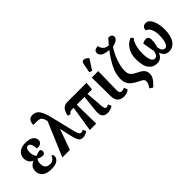

<svg xmlns="http://www.w3.org/2000/svg" viewBox="39 -1736 2882 2882"><g transform="rotate(-45 1480.5 -294.5)"><path d="M237 10Q136 10 86.5 -31.5Q37 -73 37 -141Q37 -193 63.5 -224.5Q90 -256 126 -271V-275Q89 -290 69 -323Q49 -356 49 -399Q49 -446 73 -479.5Q97 -513 138 -530.5Q179 -548 229 -548Q297 -548 335.5 -531.5Q374 -515 389.5 -489Q405 -463 405 -435Q405 -407 381 -384Q357 -361 297 -365Q296 -397 289 -426Q282 -455 268 -473.5Q254 -492 230 -492Q205 -492 191.5 -467Q178 -442 178 -398Q178 -363 190 -331.5Q202 -300 216 -291Q235 -299 260.5 -307.5Q286 -316 308 -316Q316 -314 323.5 -302.5Q331 -291 331 -273Q331 -256 319 -240Q307 -224 285 -224Q270 -224 243 -231.5Q216 -239 194 -252Q188 -241 178.5 -223.5Q169 -206 169 -164Q169 -113 195 -85.5Q221 -58 274 -58Q310 -58 337 -80Q364 -102 380 -139Q390 -133 397 -123.5Q404 -114 404 -97Q404 -54 364.5 -22Q325 10 237 10Z M471 0 701 -544Q691 -586 679 -609Q667 -632 647.5 -641.5Q628 -651 594.5 -652.5Q561 -654 507 -654Q508 -677 514.5 -703.5Q521 -730 542 -749.5Q563 -769 605 -769Q676 -769 714.5 -713.5Q753 -658 779 -551L875 -156Q885 -117 899.5 -89.5Q914 -62 937 -62Q956 -62 982 -78L1004 -26Q982 -10 956.5 0Q931 10 902 10Q875 10 855.5 -1.5Q836 -13 820.5 -46.5Q805 -80 790 -146L750 -325H748L631 0Z M1053 0 1118 -407H1079Q1057 -407 1046 -400.5Q1035 -394 1014 -372L971 -386Q989 -472 1024 -504Q1059 -536 1111 -536H1520L1508 -407H1413L1432 -151Q1435 -108 1443 -85Q1451 -62 1476 -62Q1484 -62 1493.5 -65.5Q1503 -69 1519 -78L1541 -26Q1486 10 1428 10Q1305 10 1320 -136L1348 -407H1184L1189 0Z M1775 10Q1710 10 1672.5 -27.5Q1635 -65 1635 -141L1631 -536H1769L1761 -143Q1760 -106 1771.5 -88.5Q1783 -71 1811 -71Q1826 -71 1838 -75Q1850 -79 1864 -87L1887 -30Q1870 -15 1841.5 -2.5Q1813 10 1775 10ZM1706 -603 1661 -619 1692 -774Q1698 -802 1716.5 -809Q1735 -816 1760 -806Q1785 -796 1809 -774V-762Z M2177 223 2127 189Q2149 160 2160.5 135.5Q2172 111 2172 86Q2172 71 2168 60Q2164 49 2149 37.5Q2134 26 2100 10Q2033 -23 1993.5 -54.5Q1954 -86 1937 -125Q1920 -164 1920 -216Q1920 -321 1974 -429Q2028 -537 2110 -642Q2026 -649 1985 -675Q1944 -701 1944 -742Q1944 -774 1967 -790Q1990 -806 2030 -806Q2034 -784 2044.5 -760.5Q2055 -737 2080 -719Q2105 -701 2153 -696Q2172 -718 2191.5 -740.5Q2211 -763 2231 -785Q2271 -784 2289 -769Q2307 -754 2307 -728Q2307 -700 2277 -675.5Q2247 -651 2185 -639Q2159 -603 2135 -555.5Q2111 -508 2092 -456Q2073 -404 2062 -353Q2051 -302 2051 -258Q2051 -224 2060 -198Q2069 -172 2092.5 -151.5Q2116 -131 2159 -110Q2210 -86 2238 -65Q2266 -44 2277.5 -18.5Q2289 7 2289 43Q2289 81 2271 113Q2253 145 2227 172Q2201 199 2177 223Z M2479 10Q2393 10 2343.5 -55.5Q2294 -121 2294 -266Q2294 -334 2316 -391Q2338 -448 2377 -488Q2416 -528 2466 -546L2497 -512Q2473 -487 2457 -447Q2441 -407 2432.5 -360Q2424 -313 2424 -266Q2424 -160 2444.5 -113.5Q2465 -67 2502 -67Q2532 -67 2548 -89Q2564 -111 2573 -159Q2566 -190 2559.5 -227.5Q2553 -265 2548 -298.5Q2543 -332 2539 -351Q2553 -359 2572 -365.5Q2591 -372 2613 -372Q2639 -372 2654.5 -355.5Q2670 -339 2670 -302Q2670 -276 2668 -256Q2666 -236 2661 -214Q2656 -192 2647 -160Q2662 -67 2720 -67Q2739 -67 2757 -85.5Q2775 -104 2787 -149Q2799 -194 2799 -274Q2799 -319 2788.5 -359.5Q2778 -400 2757.5 -427.5Q2737 -455 2706 -461Q2706 -508 2728.5 -526Q2751 -544 2779 -544Q2818 -544 2844.5 -518Q2871 -492 2887 -451Q2903 -410 2910.5 -363.5Q2918 -317 2918 -276Q2918 -140 2867.5 -65Q2817 10 2731 10Q2642 10 2608 -87Q2586 -35 2554 -12.5Q2522 10 2479 10Z"/></g></svg>

Font: Noto Serif ExtraCondensed
Style: Bold
Weight: 700
Width: 2
Designer: Monotype Design Team
Foundry: Monotype Imaging Inc.
Version: Version 2.014; ttfautohint (v1.8.4.7-5d5b)